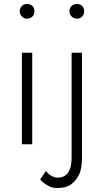

<svg xmlns="http://www.w3.org/2000/svg" viewBox="-20 -725 550 965"><path d="M329 -668Q329 -653 340 -642Q351 -631 366 -631Q382 -631 393 -642Q403 -652 403 -668Q403 -685 393 -695Q383 -705 366 -705Q350 -705 340 -695Q329 -684 329 -668ZM211 134 182 177Q184 181 202 196Q211 203 231 213Q244 220 269 220Q313 220 338 201Q364 183 379 149Q392 120 392 69V-460H340V63Q340 94 334 117Q327 141 312 154Q295 168 272 168Q254 168 239 159Q224 152 211 134ZM79 -668Q79 -653 90 -642Q101 -631 116 -631Q132 -631 143 -642Q153 -652 153 -668Q153 -685 143 -695Q133 -705 116 -705Q100 -705 90 -695Q79 -684 79 -668ZM90 -460V0H142V-460Z"/></svg>

Font: NM-font
Style: Light
Weight: 500
Designer: ""
Foundry: ""
Version: ""